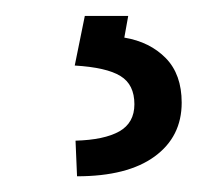

<svg xmlns="http://www.w3.org/2000/svg" viewBox="-20 -23 267 242"><path d="M141.6 -2.9 136.7 24.4Q168.9 29.8 189 50.3Q209 70.8 209 106.4Q209 149.4 174.8 174.3Q140.6 199.2 77.1 199.2L75.2 154.3Q111.3 153.3 130.4 142.6Q149.4 131.8 149.4 108.4Q149.4 83.5 131.8 72.8Q114.3 62 74.2 59.6L86.9 -2.9Z"/></svg>

Font: Pretendard GOV Light
Style: Regular
Weight: 300
Designer: Base glyphs from Inter by Rasmus Andersson; Hangeul glyphs from Noto Sans CJK(Source Han Sans) by Jang Soo-young and Kan
Foundry: Kil Hyung-jin
Version: Version 1.309